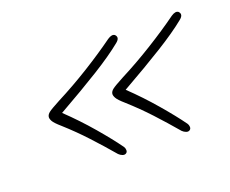

<svg xmlns="http://www.w3.org/2000/svg" viewBox="-61 -470 556 464"><g transform="rotate(-20 217.5 -237.5)"><path d="M49.5 -246Q50.5 -251.5 56.5 -256.2Q62.5 -261 86 -273.5Q129 -295.5 171.8 -322Q214.5 -348.5 249 -373.5Q261 -381.5 267.5 -376.5Q276.5 -367.5 263 -357Q236 -335 191.8 -307.5Q147.5 -280 83 -243.5Q117 -211 146.8 -176.2Q176.5 -141.5 195.5 -115Q198 -111.5 198.2 -106.2Q198.5 -101 194.5 -98.5Q190.5 -96 185.2 -98Q180 -100 176 -104Q150.5 -134 125.2 -161.2Q100 -188.5 71 -214.5Q56 -227.5 52.2 -234.5Q48.5 -241.5 49.5 -246ZM213 -246Q214 -251.5 220 -256.2Q226 -261 249.5 -273.5Q292.5 -295.5 335.2 -322Q378 -348.5 412.5 -373.5Q424.5 -381.5 431 -376.5Q440 -367.5 426.5 -357Q399.5 -335 355.2 -307.5Q311 -280 246.5 -243.5Q280.5 -211 310.2 -176.2Q340 -141.5 359 -115Q361.5 -111.5 361.8 -106.2Q362 -101 358 -98.5Q354 -96 348.8 -98Q343.5 -100 339.5 -104Q314 -134 288.8 -161.2Q263.5 -188.5 234.5 -214.5Q219.5 -227.5 215.8 -234.5Q212 -241.5 213 -246Z"/></g></svg>

Font: Fraunces 144pt S100 Thin
Style: Italic
Weight: 100
Italic angle: -16°
Version: Version 1.000; ttfautohint (v1.8.3)